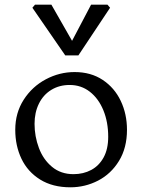

<svg xmlns="http://www.w3.org/2000/svg" viewBox="-20 -788 606 818"><path d="M45 -235Q45 -307 80.9 -363Q116.8 -419 175 -450Q233.2 -481 297.8 -481Q367.2 -481 417.6 -447.5Q468 -414 494.5 -358Q521 -302 521 -235Q521 -158 487 -102.5Q453 -47 397.8 -18.5Q342.5 10 279.8 10Q204.2 10 151.1 -23Q98 -56 71.5 -111.5Q45 -167 45 -235ZM441 -205.2Q441 -267.8 420.5 -317.9Q400 -368 362.9 -397Q325.8 -426 276.8 -426Q232.5 -426 198.4 -405Q164.2 -384 145.8 -346.4Q127.2 -308.8 127.2 -260.5Q127.2 -206.8 145.8 -157.5Q164.2 -108.2 201.8 -77.1Q239.2 -46 293 -46Q335.2 -46 368.8 -64Q402.2 -82 421.6 -117.5Q441 -153 441 -205.2ZM118 -755 129 -768H199L287 -614L368 -768H438L449 -755L314 -552H258Z"/></svg>

Font: TMT Limkin
Style: Regular
Weight: 400
Designer: Gabriel Drozdov
Version: Version 1.000;Glyphs 3.1.2 (3151)